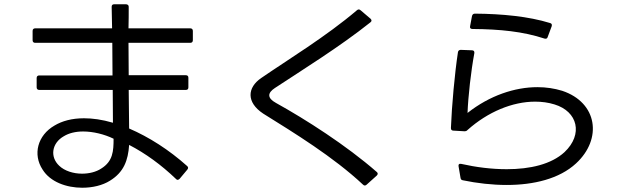

<svg xmlns="http://www.w3.org/2000/svg" viewBox="-20 -834 2940 901"><path d="M133 -645C133 -637 138 -633 145 -633H507C507 -583 508 -531 508 -480H164C157 -480 152 -476 152 -468V-424C152 -416 157 -412 164 -412H509C509 -353 510 -301 510 -258C459 -273 414 -279 374 -279C317 -279 271 -266 236 -245C156 -199 133 -109 180 -38C216 20 292 47 366 47C414 47 461 36 496 14C561 -26 581 -81 586 -154C663 -114 736 -61 806 6C811 12 817 11 823 5L859 -38C864 -44 864 -50 858 -55C773 -131 679 -191 586 -231C585 -284 585 -346 584 -412H852C860 -412 864 -416 864 -424V-469C864 -477 860 -481 852 -481H584C584 -532 583 -584 583 -633H873C880 -633 885 -637 885 -645V-689C885 -697 880 -701 873 -701H583C584 -737 584 -771 584 -802C584 -809 580 -813 572 -814H516C508 -814 504 -810 504 -802C505 -773 505 -737 506 -701H145C138 -701 133 -697 133 -689ZM513 -183C513 -125 510 -77 455 -43C431 -27 398 -19 365 -19C324 -19 283 -32 258 -56C213 -98 223 -163 280 -195C303 -209 334 -217 370 -217C417 -217 470 -204 513 -183Z M1748 -10C1754 -16 1754 -22 1748 -27C1605 -152 1414 -274 1275 -351C1233 -374 1235 -398 1270 -421C1396 -504 1575 -615 1718 -729C1725 -734 1725 -740 1719 -746L1672 -786C1666 -791 1661 -791 1655 -786C1512 -664 1331 -554 1206 -468C1140 -423 1135 -354 1215 -301C1361 -210 1544 -98 1683 32C1689 38 1694 38 1700 33Z M2569 -711C2571 -719 2569 -724 2561 -726C2461 -757 2336 -769 2209 -770C2201 -770 2197 -766 2195 -759L2186 -711C2184 -703 2188 -698 2197 -698C2327 -697 2435 -686 2535 -653C2543 -651 2548 -653 2550 -660ZM2141 0C2142 7 2145 11 2152 12C2219 26 2290 34 2358 34C2485 34 2605 5 2683 -67C2808 -182 2784 -353 2618 -408C2582 -419 2543 -425 2502 -425C2396 -425 2278 -386 2174 -304C2177 -382 2190 -499 2206 -585C2207 -593 2203 -598 2195 -598L2142 -600C2135 -600 2130 -596 2129 -589C2114 -491 2100 -338 2096 -233C2096 -225 2100 -221 2108 -221L2159 -218C2165 -218 2170 -219 2174 -224C2269 -309 2385 -357 2491 -357C2523 -357 2553 -353 2582 -344C2691 -311 2718 -204 2629 -120C2567 -63 2468 -40 2358 -40C2288 -40 2215 -49 2144 -65C2135 -67 2130 -62 2132 -53Z"/></svg>

Font: LINE Seed JP App_OTF Regular
Style: Regular
Weight: 400
Designer: LY Corporation & Fontrix & Fontworks
Version: Version 1.002